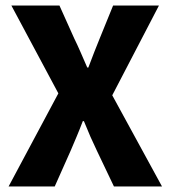

<svg xmlns="http://www.w3.org/2000/svg" viewBox="-20 -671 614 691"><path d="M11 0H177L234 -128C248 -161 263 -195 278 -235H282C298 -195 313 -161 329 -128L390 0H563L384 -328L552 -651H387L339 -533C327 -503 313 -469 298 -428H294C276 -469 262 -503 247 -533L194 -651H21L190 -335Z"/></svg>

Font: DAIFUKU Sans
Style: Bold
Weight: 700
Designer: Original font ‘Source Han Sans JP’ : Paul D. Hunt
Foundry: Daifuku
Version: Version 1.000